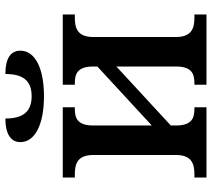

<svg xmlns="http://www.w3.org/2000/svg" viewBox="-57 -733 790 716"><g transform="rotate(-90 338.0 -375.0)"><path d="M337 -606C443 -606 507 -640 507 -694C507 -731 477 -750 420 -750C420 -685 396 -652 337 -652C279 -652 254 -685 254 -750C197 -750 166 -730 166 -694C166 -640 231 -606 337 -606ZM34 0H296V-45H291C256 -45 228 -54 228 -114V-133L448 -336V-114C448 -54 420 -45 385 -45H380V0H642V-45H631C592 -45 558 -54 558 -114V-422C558 -482 592 -491 631 -491H642V-536H380V-491H385C420 -491 448 -482 448 -422V-407L228 -204V-422C228 -482 256 -491 291 -491H296V-536H34V-491H45C84 -491 118 -482 118 -422V-114C118 -54 84 -45 45 -45H34Z"/></g></svg>

Font: Noto Serif Medium
Style: Regular
Weight: 500
Designer: Monotype Design Team
Foundry: Monotype Imaging Inc.
Version: Version 2.013